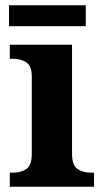

<svg xmlns="http://www.w3.org/2000/svg" viewBox="-20 -705 392 725"><path d="M17 0V-53H29Q59 -53 79.5 -67Q100 -81 100 -124V-416Q100 -456 79.5 -469.5Q59 -483 29 -483H17V-536H252V-124Q252 -81 272.5 -67Q293 -53 323 -53H335V0ZM14 -606V-685H304V-606Z"/></svg>

Font: Noto Serif Ethiopic
Style: Bold
Weight: 700
Designer: Monotype Design Team
Foundry: Monotype Imaging Inc.
Version: Version 2.102; ttfautohint (v1.8.4.7-5d5b)